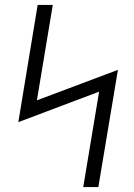

<svg xmlns="http://www.w3.org/2000/svg" viewBox="-20 -755 540 775"><path d="M316 0 380 -385 54 -262 132 -735H193L129 -350L456 -473L377 0Z"/></svg>

Font: Iosevka SS04 Light
Style: Italic
Weight: 300
Italic angle: -9°
Monospace: yes
Designer: Belleve Invis
Foundry: Belleve Invis
Version: Version 19.0.0; ttfautohint (v1.8.4)